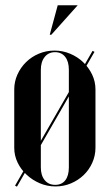

<svg xmlns="http://www.w3.org/2000/svg" viewBox="-20 -695 414 725"><path d="M36.8 6 44 9.8 336.8 -499.2 329.5 -503ZM185.8 -504Q154.5 -504 126.9 -492.4Q99.2 -480.8 78.5 -460.5Q57.8 -440.2 45.8 -413.5Q33.8 -386.8 33.8 -357.2V-137Q33.8 -107.5 46.5 -81.1Q59.2 -54.8 80.8 -34.9Q102.2 -15 130.2 -3Q158.2 9 190 9Q220.5 9 248 -2.6Q275.5 -14.2 296.1 -34.1Q316.8 -54 328.6 -80.8Q340.5 -107.5 340.5 -137V-357.2Q340.5 -387 327.9 -413.4Q315.2 -439.8 294.2 -460Q273.2 -480.2 245 -492.1Q216.8 -504 185.8 -504ZM187.8 -498Q212.2 -498 226.1 -480.4Q240 -462.8 240 -431.5V-62.8Q240 -31.5 226.5 -14.2Q213 3 188.5 3Q163.2 3 148.8 -14.8Q134.2 -32.5 134.2 -62.8V-431.5Q134.2 -461.8 148.8 -479.9Q163.2 -498 187.8 -498ZM173.8 -563.8 273.5 -675.2H198L167.8 -563.8Z"/></svg>

Font: Moniqa Black
Style: Regular
Weight: 900
Designer: Rajesh Rajput
Foundry: Rajesh Rajput
Version: Version 1.000